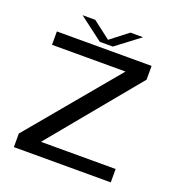

<svg xmlns="http://www.w3.org/2000/svg" viewBox="-128 -812 854 918"><g transform="rotate(20 299.0 -352.5)"><path d="M43.5 0V-69L421.5 -522H47.5V-590H529.5V-520L156.5 -68H536.5V0ZM257.5 -613.5 136.5 -705H201L291 -636L380 -705H444.5L323.5 -613.5Z"/></g></svg>

Font: Anybody ExtraExpanded
Style: Regular
Weight: 400
Width: 8
Designer: Tyler Finck
Foundry: Etcetera Type Company
Version: Version 1.010; ttfautohint (v1.8.3) -l 8 -r 50 -G 200 -x 14 